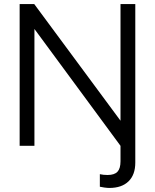

<svg xmlns="http://www.w3.org/2000/svg" viewBox="-20 -720 765 948"><path d="M575 0 150 -577V0H77V-700H149L575 -124V-700H648V83Q648 143 614.5 175.5Q581 208 520 208Q510 208 495.5 206Q481 204 473 202V140Q483 142 491 143Q499 144 511 144Q545 144 560 128Q575 112 575 76Z"/></svg>

Font: Red Hat Display
Style: Regular
Weight: 400
Designer: Pentagram / MCKL
Foundry: Pentagram / MCKL
Version: Version 1.003; Red Hat Display